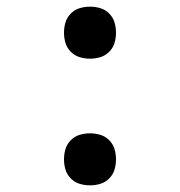

<svg xmlns="http://www.w3.org/2000/svg" viewBox="-20 -548 540 576"><path d="M250 8Q234 8 219 3.5Q204 -1 192.5 -12.5Q181 -24 176.5 -39Q172 -54 172 -70Q172 -86 176.5 -101Q181 -116 192.5 -127.5Q204 -139 219 -143.5Q234 -148 250 -148Q266 -148 281 -143.5Q296 -139 307.5 -127.5Q319 -116 323.5 -101Q328 -86 328 -70Q328 -54 323.5 -39Q319 -24 307.5 -12.5Q296 -1 281 3.5Q266 8 250 8ZM250 -372Q234 -372 219 -376.5Q204 -381 192.5 -392.5Q181 -404 176.5 -419Q172 -434 172 -450Q172 -466 176.5 -481Q181 -496 192.5 -507.5Q204 -519 219 -523.5Q234 -528 250 -528Q266 -528 281 -523.5Q296 -519 307.5 -507.5Q319 -496 323.5 -481Q328 -466 328 -450Q328 -434 323.5 -419Q319 -404 307.5 -392.5Q296 -381 281 -376.5Q266 -372 250 -372Z"/></svg>

Font: Iosevka Fixed
Style: Regular
Weight: 400
Monospace: yes
Designer: Belleve Invis
Foundry: Belleve Invis
Version: Version 33.2.4